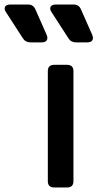

<svg xmlns="http://www.w3.org/2000/svg" viewBox="-158 -827 430 847"><path d="M81 0Q53 0 53 -28V-513Q53 -541 81 -541H138Q166 -541 166 -513V-28Q166 0 138 0ZM-23 -640Q-46 -640 -57 -658L-132 -774Q-141 -788 -135.5 -797.5Q-130 -807 -113 -807H-34Q-11 -807 -2 -786L48 -673Q54 -658 48 -649Q42 -640 26 -640ZM178 -640Q155 -640 144 -658L69 -774Q60 -788 65.5 -797.5Q71 -807 88 -807H167Q190 -807 199 -786L249 -673Q255 -658 249 -649Q243 -640 227 -640Z"/></svg>

Font: Pitagon Sans Text SemiBold
Style: Regular
Weight: 600
Designer: Travis Tran
Foundry: Pitagon
Version: Version 1.001; ttfautohint (v1.8.4.7-5d5b);gftools[0.9.26]